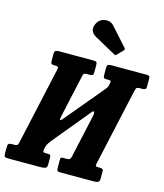

<svg xmlns="http://www.w3.org/2000/svg" viewBox="-182 -1128 1057 1234"><g transform="rotate(15 347.0 -510.5)"><path d="M497.5 -633.5Q500.5 -647.5 497.5 -651.2Q494.5 -655 480.5 -655H465Q456 -655 451.8 -659.2Q447.5 -663.5 447.5 -678V-724.5Q447.5 -741.5 454 -745.8Q460.5 -750 476 -750H710.5Q723.5 -750 728.2 -746.2Q733 -742.5 733 -728.5V-675.5Q733 -663 726.5 -659Q720 -655 706.5 -655H691.5Q676 -655 670.8 -650.8Q665.5 -646.5 662 -631L548 -116Q545 -103.5 547.2 -99.2Q549.5 -95 562 -95H575.5Q589 -95 593.5 -91Q598 -87 598 -73V-31.5Q598 -9.5 588.5 -4.8Q579 0 558.5 0H339.5Q321.5 0 317.5 -5Q313.5 -10 313.5 -28.5V-75Q313.5 -87 316.5 -91Q319.5 -95 331.5 -95H357Q369.5 -95 374.8 -99.5Q380 -104 383.5 -119.5L445.5 -399.5Q451.5 -427 446 -432.5Q440.5 -438 430.5 -425L228.5 -180.5Q221.5 -172 213 -159Q204.5 -146 201.5 -133L198.5 -120Q195.5 -105.5 197.5 -100.2Q199.5 -95 214 -95H229Q239.5 -95 244.2 -92Q249 -89 249 -76V-29Q249 -9.5 238 -4.8Q227 0 209 0H-8.5Q-26 0 -31.8 -4.5Q-37.5 -9 -37.5 -27V-68.5Q-37.5 -83.5 -32.5 -89.2Q-27.5 -95 -12.5 -95H1.5Q16.5 -95 23 -98Q29.5 -101 33 -116L147.5 -634Q150.5 -647.5 146.5 -651.2Q142.5 -655 129 -655H120Q107.5 -655 102.8 -659.8Q98 -664.5 98 -681.5V-726.5Q98 -741.5 106.2 -745.8Q114.5 -750 128.5 -750H355.5Q371.5 -750 376.8 -746Q382 -742 382 -725V-676.5Q382 -662.5 376 -658.8Q370 -655 356.5 -655H338Q324.5 -655 320 -651.2Q315.5 -647.5 312.5 -634L251 -355.5Q244.5 -327.5 248.8 -325Q253 -322.5 266 -338L480.5 -595Q485 -600.5 489 -606.8Q493 -613 495 -623ZM317.5 -995Q329 -1011 348.5 -1017.2Q368 -1023.5 388 -1019.5Q408 -1015.5 421 -1000.5L528 -881Q537 -872 528.5 -863L491.5 -825Q487.5 -820.5 484.8 -819.5Q482 -818.5 476.5 -822L333.5 -901Q306 -916 301.5 -941.5Q297 -967 317.5 -995Z"/></g></svg>

Font: Besley* Condensed
Style: Bold Italic
Weight: 700
Width: 3
Italic angle: -13°
Designer: Owen Earl
Foundry: indestructible type*
Version: Version 3.000; ttfautohint (v1.8.3)